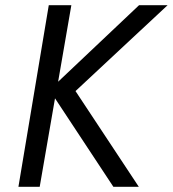

<svg xmlns="http://www.w3.org/2000/svg" viewBox="-20 -720 666 740"><path d="M168 -700 51 0H133L192 -341L417 0H515L271 -369L626 -700H516L204 -405L255 -700Z"/></svg>

Font: Jost
Style: Italic
Weight: 400
Italic angle: -5°
Version: Version 3.710